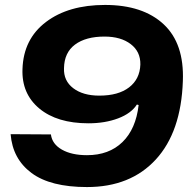

<svg xmlns="http://www.w3.org/2000/svg" viewBox="-20 -749 789 777"><path d="M332 8Q184 8 107.5 -49Q31 -106 23 -206L186 -205Q191 -166 230.5 -143.5Q270 -121 332 -121Q421 -121 475.5 -174Q530 -227 541 -324L534 -326Q511 -290 458 -270Q405 -250 338 -250Q211 -250 139 -310Q67 -370 71 -470Q75 -591 166 -660Q257 -729 405 -729Q558 -729 642 -651Q726 -573 720 -421Q713 -215 610.5 -103.5Q508 8 332 8ZM382 -362Q459 -362 502.5 -395.5Q546 -429 548 -488Q549 -540 509 -570.5Q469 -601 403 -601Q327 -601 283.5 -568.5Q240 -536 239 -473Q237 -422 276.5 -392Q316 -362 382 -362Z"/></svg>

Font: Mona Sans Expanded
Style: Bold Italic
Weight: 700
Width: 7
Italic angle: -11.7°
Designer: Deni Anggara
Foundry: GitHub
Version: Version 1.001;gftools[0.9.33]